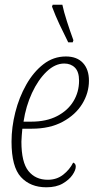

<svg xmlns="http://www.w3.org/2000/svg" viewBox="-20 -786 412 816"><path d="M270 -606Q249 -648 232.5 -683Q216 -718 201 -758L204 -766H245Q251 -737 264.5 -695Q278 -653 292 -615L289 -606ZM177 10Q109 10 69 -33.5Q29 -77 29 -184Q29 -245 45 -308.5Q61 -372 91.5 -426Q122 -480 164.5 -513Q207 -546 260 -546Q307 -546 332.5 -518.5Q358 -491 358 -443Q358 -391 329.5 -344.5Q301 -298 246.5 -268.5Q192 -239 115 -239H75Q74 -227 72.5 -211Q71 -195 71 -184Q71 -96 101 -59Q131 -22 183 -22Q221 -22 248.5 -43.5Q276 -65 291 -95Q302 -91 302 -78Q302 -63 288 -42.5Q274 -22 246.5 -6Q219 10 177 10ZM80 -269H113Q177 -269 222.5 -292.5Q268 -316 292 -355.5Q316 -395 316 -443Q316 -481 298.5 -498.5Q281 -516 253 -516Q214 -516 178 -481.5Q142 -447 116 -391Q90 -335 80 -269Z"/></svg>

Font: Noto Serif ExtraCondensed ExtraLight
Style: Italic
Weight: 200
Width: 2
Italic angle: -12°
Designer: Monotype Design Team
Foundry: Monotype Imaging Inc.
Version: Version 2.014; ttfautohint (v1.8.4.7-5d5b)